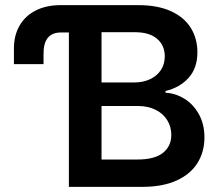

<svg xmlns="http://www.w3.org/2000/svg" viewBox="-20 -727 853 747"><path d="M149.4 -513.7V-477.5H34.2V-539.1Q34.2 -588.9 55.9 -627Q77.6 -665 118.7 -686Q159.7 -707 215.8 -707H518.6Q593.3 -707 644.8 -683.6Q696.3 -660.2 722.2 -618.7Q748 -577.1 748 -523.4Q748 -462.4 713.9 -424.3Q679.7 -386.2 624 -373V-366.2Q662.6 -364.3 697.5 -342.8Q732.4 -321.3 753.9 -282.5Q775.4 -243.7 775.4 -192.4Q775.4 -136.2 748.3 -92.8Q721.2 -49.3 667 -24.7Q612.8 0 534.2 0H248V-600.6H216.8Q147.5 -600.6 149.4 -513.7ZM646.5 -202.1Q646.5 -233.9 630.6 -259.5Q614.7 -285.2 585.4 -299.8Q556.2 -314.5 517.6 -314.5H375V-106.4H514.6Q581.5 -106.4 614 -132.3Q646.5 -158.2 646.5 -202.1ZM621.1 -507.8Q621.1 -550.3 591.3 -575.9Q561.5 -601.6 505.9 -601.6H375V-406.2H502.9Q536.6 -406.2 563.5 -418.7Q590.3 -431.2 605.7 -454.1Q621.1 -477.1 621.1 -507.8Z"/></svg>

Font: Pretendard JP SemiBold
Style: Regular
Weight: 600
Designer: Base glyphs from Inter by Rasmus Andersson; Hangeul glyphs from Noto Sans CJK(Source Han Sans) by Jang Soo-young and Kan
Foundry: Kil Hyung-jin
Version: Version 1.309